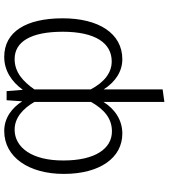

<svg xmlns="http://www.w3.org/2000/svg" viewBox="34 -608 779 886"><g transform="rotate(-90 423.0 -164.5)"><path d="M604 -534C542 -534 490 -501 452 -448L446 -523H404L399 -451C369 -498 323 -534 262 -534C141 -534 64 -420 64 -259C64 -93 138 11 250 11C315 11 365 -26 396 -76V205L454 197V-75C489 -20 538 11 593 11C713 11 782 -99 782 -264C782 -433 720 -534 604 -534ZM260 -37C181 -37 126 -114 126 -260C125 -407 187 -486 268 -486C323 -486 365 -448 396 -395V-133C361 -72 320 -37 260 -37ZM583 -38C531 -38 487 -72 454 -135V-395C490 -446 532 -486 594 -486C673 -486 720 -413 720 -264C720 -114 668 -38 583 -38Z"/></g></svg>

Font: FiraGO Light
Style: Regular
Weight: 300
Designer: bBox Type
Foundry: bBox Type GmbH
Version: Version 1.001;PS 001.001;hotconv 1.0.88;makeotf.lib2.5.64775